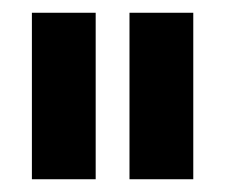

<svg xmlns="http://www.w3.org/2000/svg" viewBox="-20 -720 353 301"><path d="M30 -439V-700H130V-439ZM183 -439V-700H283V-439Z"/></svg>

Font: Urbanist Black
Style: Regular
Weight: 900
Designer: Corey Hu
Foundry: Corey Hu
Version: Version 1.330; ttfautohint (v1.8.4.7-5d5b)